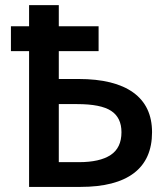

<svg xmlns="http://www.w3.org/2000/svg" viewBox="-20 -734 654 754"><path d="M210.9 -630.9H367.2V-533.2H210.9V-423.8H288.1Q429.7 -423.8 503.4 -370.6Q577.1 -317.4 577.1 -214.8Q577.1 -108.4 505.9 -54.2Q434.6 0 295.9 0H94.2V-533.2H22.9V-630.9H94.2V-713.9H210.9ZM210.9 -97.2H290Q371.6 -97.2 414.3 -125.2Q457 -153.3 457 -214.8Q457 -272 416.5 -298.6Q376 -325.2 283.2 -325.2H210.9Z"/></svg>

Font: JBL Sans
Style: Semibold
Weight: 600
Version: Version 1.10